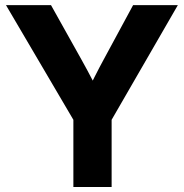

<svg xmlns="http://www.w3.org/2000/svg" viewBox="-20 -748 735 768"><path d="M273.5 -268.8 3.9 -727.5H184L305.1 -510.9Q329.1 -468 354.1 -419.8L367.5 -393.8H335.2L357.6 -438.9Q379.1 -481.4 395.3 -510.9L512.4 -727.5H691.4L426.5 -268.8V0H273.5Z"/></svg>

Font: Intratopia Thin
Style: Regular
Weight: 100
Designer: Rasmus Andersson
Foundry: rsms
Version: Version 3.000;Glyphs 3.2.3 (3260)